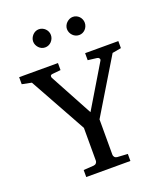

<svg xmlns="http://www.w3.org/2000/svg" viewBox="-159 -997 944 1103"><g transform="rotate(-20 313.0 -445.5)"><path d="M562 -618.2 360.8 -285.2V-68.8Q360.8 -61.5 366.2 -54.7Q371.6 -47.9 381.8 -46.9L445.8 -43V0H175.8V-43L237.8 -46.9Q248.5 -47.9 254.2 -54.7Q259.8 -61.5 259.8 -68.8V-270L67.9 -616.2L9.8 -627.9V-670.9H247.1V-627.9L196.8 -623Q185.1 -621.6 183.6 -615.2Q182.1 -608.9 185.1 -603L326.2 -341.8L481 -600.1Q485.4 -607.4 481 -613.8Q476.6 -620.1 469.2 -621.1L413.1 -627.9V-670.9H616.2V-627.9ZM264.2 -836.4Q264.2 -825.2 259.8 -814.9Q255.4 -804.7 248 -796.9Q240.7 -789.1 230.7 -784.7Q220.7 -780.3 209.5 -780.3Q198.2 -780.3 188.5 -784.7Q178.7 -789.1 171.4 -796.9Q164.1 -804.7 159.7 -814.5Q155.3 -824.2 155.3 -835.4Q155.3 -846.2 159.7 -856.2Q164.1 -866.2 171.4 -874Q178.7 -881.8 188.5 -886.5Q198.2 -891.1 209.5 -891.1Q220.7 -891.1 230.7 -886.7Q240.7 -882.3 248 -875Q255.4 -867.7 259.8 -857.7Q264.2 -847.7 264.2 -836.4ZM471.2 -836.4Q471.2 -825.2 467 -814.9Q462.9 -804.7 455.6 -796.9Q448.2 -789.1 438.5 -784.7Q428.7 -780.3 417.5 -780.3Q406.2 -780.3 396.2 -784.7Q386.2 -789.1 378.7 -796.9Q371.1 -804.7 366.7 -814.9Q362.3 -825.2 362.3 -836.4Q362.3 -846.7 366.7 -856.7Q371.1 -866.7 378.9 -874.3Q386.7 -881.8 396.5 -886.5Q406.2 -891.1 417.5 -891.1Q428.7 -891.1 438.5 -886.7Q448.2 -882.3 455.6 -874.8Q462.9 -867.2 467 -857.2Q471.2 -847.2 471.2 -836.4Z"/></g></svg>

Font: Charis SIL APac
Style: Regular
Weight: 400
Foundry: SIL International
Version: Version 5.000